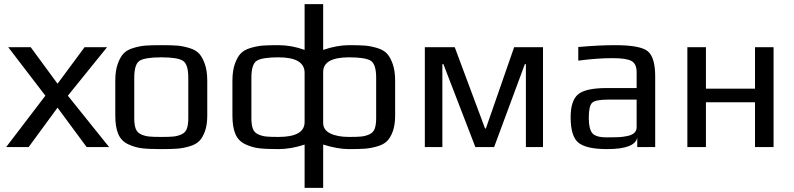

<svg xmlns="http://www.w3.org/2000/svg" viewBox="-20 -713 3849 931"><path d="M509 0H400L259 -191L119 0H10L200 -249L20 -484H129L259 -307L390 -484H499L309 -249Z M985 -321V-153Q985 -108 974 -77Q963 -46 946 -29Q929 -12 897.5 -3Q866 6 837.5 8Q809 10 762 10Q702 10 668.5 6Q635 2 601.5 -13.5Q568 -29 553.5 -63Q539 -97 539 -153V-321Q539 -369 550.5 -402Q562 -435 578.5 -453Q595 -471 627 -480.5Q659 -490 686.5 -492Q714 -494 762 -494Q810 -494 837.5 -492Q865 -490 897 -480.5Q929 -471 945.5 -453Q962 -435 973.5 -402Q985 -369 985 -321ZM893 -140V-336Q893 -403 866 -419Q839 -435 762 -435Q685 -435 658 -419Q631 -403 631 -336V-140Q631 -108 638 -89Q645 -70 664 -61.5Q683 -53 703 -51Q723 -49 762 -49Q801 -49 821 -51Q841 -53 860 -61.5Q879 -70 886 -89Q893 -108 893 -140Z M1547 198H1457V-12Q1391 10 1330 10Q1270 10 1236.5 6Q1203 2 1169.5 -13.5Q1136 -29 1121.5 -63Q1107 -97 1107 -153V-321Q1107 -369 1118.5 -402Q1130 -435 1146.5 -453Q1163 -471 1195 -480.5Q1227 -490 1254.5 -492Q1282 -494 1330 -494Q1394 -494 1457 -471V-693H1547V-471Q1614 -494 1673 -494Q1721 -494 1748.5 -492Q1776 -490 1808 -480.5Q1840 -471 1856.5 -453Q1873 -435 1884.5 -402Q1896 -369 1896 -321V-153Q1896 -108 1885 -77Q1874 -46 1857 -29Q1840 -12 1808.5 -3Q1777 6 1748.5 8Q1720 10 1673 10Q1617 10 1547 -12ZM1330 -49Q1457 -49 1457 -121V-360Q1457 -435 1330 -435Q1253 -435 1226 -419Q1199 -403 1199 -336V-140Q1199 -108 1206 -89Q1213 -70 1232 -61.5Q1251 -53 1271 -51Q1291 -49 1330 -49ZM1804 -140V-336Q1804 -403 1777 -419Q1750 -435 1673 -435Q1547 -435 1547 -364V-117Q1547 -83 1581.5 -66Q1616 -49 1673 -49Q1712 -49 1732 -51Q1752 -53 1771 -61.5Q1790 -70 1797 -89Q1804 -108 1804 -140Z M2613 0H2530V-402H2525L2376 0H2285L2130 -402H2125V0H2040V-484H2185L2332 -90H2336L2473 -484H2613Z M3157 0H3070V-46Q3059 10 2924 10Q2824 10 2785.5 -20.5Q2747 -51 2747 -144Q2747 -225 2783 -255.5Q2819 -286 2922 -286H3067V-363Q3067 -403 3042.5 -417Q3018 -431 2950 -431Q2876 -431 2784 -419V-485Q2883 -494 2963 -494Q3085 -494 3121 -464.5Q3157 -435 3157 -342ZM3067 -96V-230H2928Q2866 -230 2850.5 -214Q2835 -198 2835 -141Q2835 -89 2851.5 -68Q2868 -47 2921 -47H2939Q2965 -47 2982.5 -48Q3000 -49 3022 -53.5Q3044 -58 3055.5 -68.5Q3067 -79 3067 -96Z M3731 0H3641V-217H3403V0H3313V-484H3403V-283H3641V-484H3731Z"/></svg>

Font: Play
Style: Regular
Weight: 400
Designer: Jonas Hecksher
Foundry: Jonas Hecksher, Playtypeª, e-types AS
Version: Version 1.002